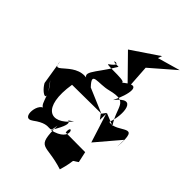

<svg xmlns="http://www.w3.org/2000/svg" viewBox="-249 -875 1066 1066"><g transform="rotate(45 284.0 -342.0)"><path d="M462 -79 308 -80C301 -160 378 -61 240 -31C338 -189 224 -105 298 -156C209 -45 113 -85 146 -292L375 -294L392 -317L448 -141L567 -281L566 -225C582 -424 511 -272 438 -293C470 -377 457 -508 367 -393C406 -472 436 -589 323 -487C381 -523 202 -502 207 -515C294 -575 160 -544 258 -545C186 -422 115 -379 206 -366C75 -424 13 -227 7 -340L31 -191C63 -134 136 -106 42 -224C110 -156 90 -71 142 -89C83 -110 66 52 134 2C234 -73 239 10 249 -75C250 104 273 37 430 88C464 -27 429 19 476 -15ZM394 -318 393 -263 369 -296 230 -355C162 -427 242 -397 314 -416C441 -448 401 -385 466 -289ZM387 -758 227 -650 378 -496 368 -648 511 -772 378 -734Z"/></g></svg>

Font: Asimov Silicon
Style: Regular
Weight: 400
Designer: Google
Version: Version 2.000980; 2014